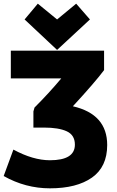

<svg xmlns="http://www.w3.org/2000/svg" viewBox="-23 -990 636 1046"><path d="M561 -200Q561 -81 478 -22.5Q395 36 249 36Q116 36 -3 -31L50 -175Q157 -117 249 -117Q385 -117 385 -202Q385 -254 341 -274.5Q297 -295 216 -295H159V-383L165 -404Q244 -483 311 -563H36V-714H544V-608Q493 -540 374 -411Q561 -368 561 -200ZM183 -970 288 -884 392 -970 467 -884 288 -718 111 -884Z"/></svg>

Font: Repo
Style: ExtraBold
Weight: 800
Designer: Stefan Peev
Foundry: Context Ltd
Version: Version 001.000